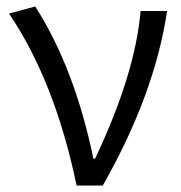

<svg xmlns="http://www.w3.org/2000/svg" viewBox="-20 -574 559 594"><path d="M217 0Q150 -322 8 -532L89 -554Q211 -363 269 -83H274Q398 -344 415 -540H497Q458 -281 298 0Z"/></svg>

Font: Source Han Sans CN Normal
Style: Regular
Weight: 350
Designer: Ryoko NISHIZUKA 西塚涼子 (kana, bopomofo & ideographs); Paul D. Hunt (Latin, Greek & Cyrillic); Sandoll Communications 산돌커뮤니
Foundry: Adobe
Version: Version 2.004;hotconv 1.0.118;makeotfexe 2.5.65603